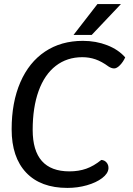

<svg xmlns="http://www.w3.org/2000/svg" viewBox="-20 -910 649 940"><path d="M37 -277Q37 -409 79.5 -507Q122 -605 200.5 -657.5Q279 -710 386 -710Q450 -710 505 -688.5Q560 -667 593 -629Q583 -607 567.5 -591Q552 -575 539 -575Q526 -575 512 -584Q478 -609 447.5 -619.5Q417 -630 383 -630Q308 -630 253 -587.5Q198 -545 169 -464.5Q140 -384 140 -274Q140 -71 320 -71Q365 -71 402 -84Q439 -97 476 -127Q492 -126 502 -114Q512 -102 511 -85Q509 -60 480 -38Q451 -16 405.5 -3Q360 10 310 10Q179 10 108 -65Q37 -140 37 -277ZM457 -890H572L429 -739H340Z"/></svg>

Font: Krub Medium
Style: Italic
Weight: 500
Italic angle: -8°
Designer: Ekaluck Peanpanawate
Foundry: Cadson Demak Co.,Ltd.
Version: Version 1.000; ttfautohint (v1.6)